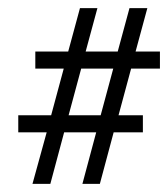

<svg xmlns="http://www.w3.org/2000/svg" viewBox="-20 -445 414 473"><path d="M60 8 95 -119H25V-161H106L137 -276H67V-318H148L177 -425H220L191 -318H270L299 -425H343L314 -318H374V-276H303L272 -161H332V-119H260L226 8H183L217 -119H138L104 8ZM149 -161H228L259 -276H180Z"/></svg>

Font: Junicode
Style: Regular
Weight: 400
Designer: Peter S. Baker
Version: Version 2.100; ttfautohint (v1.8.4)